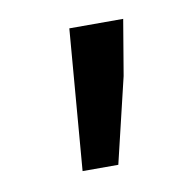

<svg xmlns="http://www.w3.org/2000/svg" viewBox="-43 -733 349 344"><g transform="rotate(-10 131.0 -561.0)"><path d="M82 -433 103 -689H201L184 -588L147 -433Z"/></g></svg>

Font: Source Sans 3 Medium
Style: Regular
Weight: 500
Designer: Paul D. Hunt
Foundry: Adobe
Version: Version 3.052;hotconv 1.1.0;makeotfexe 2.6.0